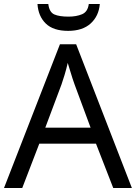

<svg xmlns="http://www.w3.org/2000/svg" viewBox="-20 -938 679 958"><path d="M545 0 459 -221H176L91 0H0L279 -717H360L638 0ZM432 -301 352 -517Q349 -525 342 -546Q335 -567 328.5 -589.5Q322 -612 318 -624Q311 -593 302 -563.5Q293 -534 287 -517L206 -301ZM478 -918Q473 -858 432.5 -821Q392 -784 320 -784Q246 -784 208.5 -820.5Q171 -857 167 -918H221Q226 -877 251 -866Q276 -855 322 -855Q361 -855 389.5 -867Q418 -879 423 -918Z"/></svg>

Font: Noto Sans IKEA
Style: Regular
Weight: 400
Designer: Monotype Design Team
Foundry: Monotype Imaging Inc.
Version: Version 2.001